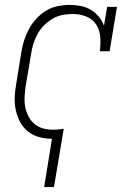

<svg xmlns="http://www.w3.org/2000/svg" viewBox="-20 -558 540 783"><path d="M160 205 192 8Q165 8 139.5 1Q114 -6 94 -22Q74 -38 62 -60.5Q50 -83 44.5 -108.5Q39 -134 40 -161Q41 -188 46 -215L67 -345Q71 -370 78.5 -393.5Q86 -417 98 -439.5Q110 -462 128 -481.5Q146 -501 168 -514.5Q190 -528 215 -533Q240 -538 264 -538Q287 -538 309.5 -533.5Q332 -529 350.5 -518Q369 -507 383 -490Q397 -473 404 -453L417 -530H457L427 -349H387Q391 -378 389 -406.5Q387 -435 372.5 -457.5Q358 -480 332 -490.5Q306 -501 277 -501Q256 -501 235 -497Q214 -493 195 -482Q176 -471 160 -455Q144 -439 133.5 -420Q123 -401 116.5 -380.5Q110 -360 107 -339L85 -209Q82 -188 80.5 -166Q79 -144 82.5 -124Q86 -104 95 -85.5Q104 -67 119.5 -53.5Q135 -40 155 -34.5Q175 -29 197 -29Q207 -29 218 -30Q229 -31 240 -33L200 205Z"/></svg>

Font: Iosevka Slab XLtObl
Style: Regular
Weight: 200
Italic angle: -9°
Monospace: yes
Designer: Belleve Invis
Foundry: Belleve Invis
Version: Version 11.1.1; ttfautohint (v1.8.3)